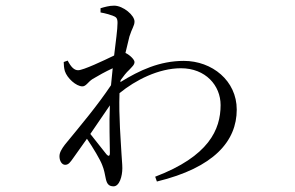

<svg xmlns="http://www.w3.org/2000/svg" viewBox="-20 -596 1040 678"><path d="M307 -317C327 -329 352 -343 378 -355L372 -295C323 -222 268 -157 209 -85C197 -69 190 -57 190 -44C190 -27 199 -14 210 -14C222 -14 228 -23 238 -37L287 -106C309 -74 334 -32 341 -13C348 4 350 18 354 37C358 54 365 62 381 62C402 62 412 26 412 -2C412 -18 410 -32 409 -53C407 -94 399 -184 402 -267C458 -313 540 -355 619 -355C706 -355 759 -294 759 -225C759 -138 717 -44 528 28L534 45C736 -4 816 -98 816 -209C816 -311 729 -381 629 -381C544 -381 473 -348 405 -306L406 -313C416 -327 426 -340 436 -349C446 -360 455 -367 455 -377C455 -386 437 -403 423 -409L437 -467C446 -496 455 -505 455 -520C455 -542 415 -576 383 -576C365 -576 349 -571 335 -567V-552C353 -549 368 -544 377 -541C390 -536 395 -533 395 -515C395 -492 389 -451 383 -400C346 -382 274 -348 256 -348C242 -348 231 -359 219 -382L205 -377C205 -367 206 -356 209 -345C217 -320 249 -291 271 -291C284 -291 291 -307 307 -317ZM368 -224C365 -158 368 -91 368 -56C368 -44 363 -43 356 -51L299 -123Z"/></svg>

Font: Noto Serif JP Light
Style: Regular
Weight: 300
Designer: Ryoko NISHIZUKA 西塚涼子 (kana & ideographs); Frank Grießhammer (Latin, Greek & Cyrillic); Wenlong ZHANG 张文龙 (bopomofo); San
Foundry: Adobe
Version: Version 2.001;hotconv 1.1.0;makeotfexe 2.6.0